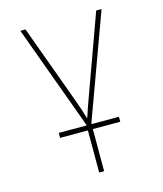

<svg xmlns="http://www.w3.org/2000/svg" viewBox="-114 -612 791 934"><g transform="rotate(-15 281.5 -145.5)"><path d="M129 25H269V237H294V25H432V0H294V-3L486 -528H459L317 -136C301 -93 291 -63 282 -35H280C272 -63 262 -93 246 -137L103 -528H77L269 -3V0H129Z"/></g></svg>

Font: Noto Sans Mono SemiCondensed Thin
Style: Regular
Weight: 100
Width: 4
Designer: Monotype Design Team
Foundry: Monotype Imaging Inc.
Version: Version 2.014